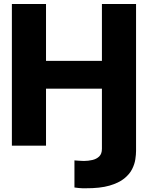

<svg xmlns="http://www.w3.org/2000/svg" viewBox="-20 -748 760 986"><path d="M41 0V-727.5H216.3V-435.5H503.4V-727.5H678.7V0V27.3Q678.7 45.4 675 70.1Q671.4 94.7 658.4 120.6Q645.5 146.5 617.7 168.9Q589.8 191.4 542 205.3Q494.1 219.2 419.9 218.8Q401.9 219.2 383.8 217.5Q365.7 215.8 362.3 214.8V75.7Q370.6 76.2 385.5 77.4Q400.4 78.6 410.2 78.6Q432.6 78.6 454.1 73.7Q475.6 68.8 489.5 55.4Q503.4 42 503.4 16.1V-292.5H216.3V0Z"/></svg>

Font: Inter Tight ExtraBold
Style: Regular
Weight: 800
Designer: Rasmus Andersson
Foundry: rsms
Version: Version 3.004; ttfautohint (v1.8.4.7-5d5b)